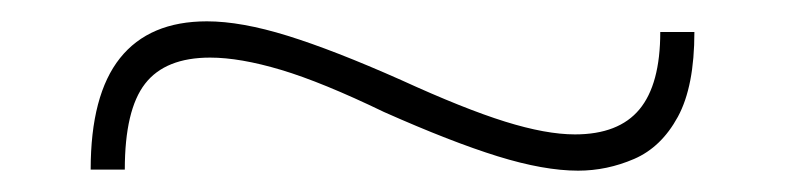

<svg xmlns="http://www.w3.org/2000/svg" viewBox="-20 -390 736 180"><path d="M65 -231Q65 -301 92.5 -335.5Q120 -370 174 -370Q206 -370 249.5 -356.5Q293 -343 356 -315Q415 -288 453.5 -276Q492 -264 519 -264Q560 -264 579.5 -287.5Q599 -311 599 -360H631Q631 -309 615.5 -280.5Q600 -252 574.5 -241Q549 -230 522 -230Q490 -230 446.5 -243.5Q403 -257 340 -285Q282 -313 243.5 -324.5Q205 -336 177 -336Q135 -336 116 -311.5Q97 -287 97 -231Z"/></svg>

Font: M PLUS 1 Thin ExtraLight
Style: Regular
Weight: 250
Version: Version 1.001